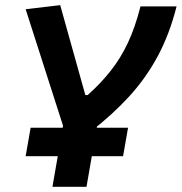

<svg xmlns="http://www.w3.org/2000/svg" viewBox="-20 -718 699 738"><path d="M78.6 -117.7 97.7 -227.1H472.2L453.1 -117.7ZM181.6 0 231.9 -290H362.8L312.5 0ZM228 -216.8 78.6 -682.6 211.4 -698.2 308.1 -352.5H316.9Q368.2 -398.4 406.2 -446.8Q444.3 -495.1 472.2 -554.7Q500 -614.3 520 -693.4H658.7Q631.8 -586.9 586.7 -502.7Q541.5 -418.5 477.3 -348.1Q413.1 -277.8 328.1 -211.9Z"/></svg>

Font: Cascadia Code PL
Style: Italic
Weight: 400
Italic angle: -10°
Monospace: yes
Designer: Aaron Bell
Foundry: Saja Typeworks
Version: Version 2404.023